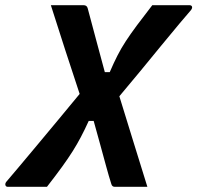

<svg xmlns="http://www.w3.org/2000/svg" viewBox="-60 -720 760 740"><path d="M-30 0Q-37 0 -39 -6Q-41 -12 -36 -19Q-23 -34 8.5 -71.5Q40 -109 81 -158Q122 -207 165.5 -259.5Q209 -312 247 -358Q219 -443 191 -528.5Q163 -614 136 -700H262Q275 -700 278 -688Q295 -625 311 -564.5Q327 -504 344 -442H363Q378 -477 392.5 -505.5Q407 -534 425 -561.5Q443 -589 467.5 -622Q492 -655 527 -700H670Q678 -700 680 -694.5Q682 -689 676 -681Q663 -666 632.5 -630Q602 -594 562.5 -545.5Q523 -497 480.5 -445.5Q438 -394 400 -349Q427 -262 454 -174Q481 -86 508 0H382Q372 0 369 -11Q360 -39 349 -79.5Q338 -120 325.5 -165.5Q313 -211 301 -254H282Q266 -219 251.5 -191.5Q237 -164 220 -137Q203 -110 179.5 -77.5Q156 -45 121 0Z"/></svg>

Font: Recursive Sn Lnr St
Style: Bold Italic
Weight: 700
Italic angle: -15°
Version: Version 1.079;hotconv 1.0.112;makeotfexe 2.5.65598; ttfautoh